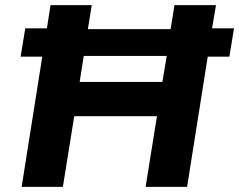

<svg xmlns="http://www.w3.org/2000/svg" viewBox="-20 -725 928 745"><path d="M64 0 144 -505H60L78 -615H162L176 -705H336L321 -612H642L657 -705H818L803 -615H888L870 -505H786L706 0H545L589 -274H268L224 0ZM289 -407H610L627 -508H305Z"/></svg>

Font: Nunito Sans 9pt ExtraBold
Style: Italic
Weight: 800
Italic angle: -9°
Version: Version 3.101;gftools[0.9.27]